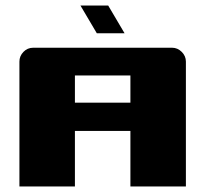

<svg xmlns="http://www.w3.org/2000/svg" viewBox="-20 -672 740 692"><path d="M50 -450Q50 -470 64.5 -485Q79 -500 100 -500H600Q620 -500 635 -485Q650 -470 650 -450V0H450V-200H250V0H50ZM450 -302V-400H250V-302ZM270 -652H370L429 -552H329Z"/></svg>

Font: Tokeely Brookings
Style: Regular
Weight: 400
Designer: Peter Wiegel
Foundry: Peter Wiegel
Version: Version 2.001